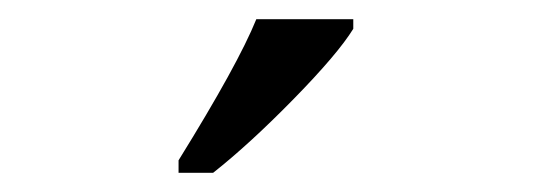

<svg xmlns="http://www.w3.org/2000/svg" viewBox="-20 -786 557 200"><path d="M166 -619Q228 -719 247 -766H348V-756Q332 -730 286 -683Q240 -636 202 -606H166Z"/></svg>

Font: Noto Serif Narrow
Style: Regular
Weight: 400
Width: 4
Designer: Monotype Design Team
Foundry: Monotype Imaging Inc.
Version: Version 1.001